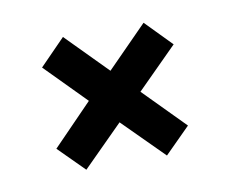

<svg xmlns="http://www.w3.org/2000/svg" viewBox="-40 -460 382 319"><g transform="rotate(-10 150.5 -300.0)"><path d="M83 -188 40 -231 107 -300 40 -368 83 -412 151 -343 219 -412 262 -368 194 -300 262 -231 219 -188 151 -256Z"/></g></svg>

Font: Bricolage Grotesque 96pt Condensed Light
Style: Regular
Weight: 300
Width: 3
Designer: Mathieu Triay
Foundry: Atelier Triay
Version: Version 1.001; ttfautohint (v1.8.4.7-5d5b);gftools[0.9.33.de